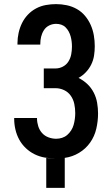

<svg xmlns="http://www.w3.org/2000/svg" viewBox="-20 -763 540 934"><path d="M205 151V5Q216 7 227 7.5Q238 8 249 8H251Q224 8 198 3.5Q172 -1 148.5 -12.5Q125 -24 105.5 -42.5Q86 -61 73.5 -84Q61 -107 55 -133Q49 -159 49 -185V-189H160V-187Q160 -168 166 -149Q172 -130 184.5 -116Q197 -102 215.5 -95Q234 -88 253 -88Q268 -88 282 -92.5Q296 -97 307 -106.5Q318 -116 326 -128.5Q334 -141 338 -155Q342 -169 344 -184Q346 -199 346 -213Q346 -235 341.5 -257Q337 -279 324.5 -297Q312 -315 292 -324.5Q272 -334 250 -334H193V-430H250Q269 -430 286 -439Q303 -448 313 -464Q323 -480 326.5 -499Q330 -518 330 -536Q330 -549 328.5 -561.5Q327 -574 323.5 -586.5Q320 -599 314 -610Q308 -621 299 -630Q290 -639 278 -643Q266 -647 253 -647Q235 -647 219 -639Q203 -631 193.5 -616Q184 -601 180 -584Q176 -567 176 -549V-546H65V-553Q65 -578 70.5 -603Q76 -628 87 -650.5Q98 -673 115.5 -691.5Q133 -710 155.5 -722Q178 -734 203 -738.5Q228 -743 253 -743Q279 -743 305 -737.5Q331 -732 354 -719Q377 -706 394 -685.5Q411 -665 421.5 -641Q432 -617 436.5 -591Q441 -565 441 -538Q441 -515 437.5 -492.5Q434 -470 424 -449.5Q414 -429 398 -412Q382 -395 362 -384Q386 -372 405 -354Q424 -336 436 -312.5Q448 -289 452.5 -263Q457 -237 457 -211Q457 -174 448.5 -137Q440 -100 418.5 -69.5Q397 -39 364.5 -19.5Q332 0 295 5V151Z"/></svg>

Font: Iosevka
Style: Bold
Weight: 700
Monospace: yes
Designer: Belleve Invis
Foundry: Belleve Invis
Version: Version 32.5.0; ttfautohint (v1.8.4)